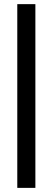

<svg xmlns="http://www.w3.org/2000/svg" viewBox="-20 -848 253 922"><path d="M63 54.2V-828.1H149.9V54.2Z"/></svg>

Font: Dhyana
Style: Regular
Weight: 400
Foundry: Vernon Adams
Version: Version 1.002; ttfautohint (v0.8.51-6076)